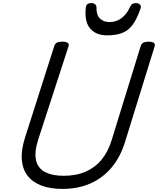

<svg xmlns="http://www.w3.org/2000/svg" viewBox="-20 -1205 1023 1244"><path d="M385 19Q306 19 249 -2.5Q192 -24 159.5 -65.5Q127 -107 121.5 -168.5Q116 -230 141 -310L332 -908Q337 -922 348.5 -928.5Q360 -935 384 -935Q407 -935 418 -928Q429 -921 424 -905L227 -299Q201 -216 214 -164.5Q227 -113 273.5 -89.5Q320 -66 392 -66Q474 -66 535.5 -93Q597 -120 639 -171.5Q681 -223 704 -299L892 -908Q897 -922 908.5 -928.5Q920 -935 943 -935Q991 -935 982 -905L791 -288Q760 -187 702.5 -119Q645 -51 565 -16Q485 19 385 19ZM674 -976Q601 -976 563.5 -1021Q526 -1066 536 -1157Q538 -1172 547 -1178.5Q556 -1185 571 -1185Q586 -1185 595.5 -1177.5Q605 -1170 605 -1157Q604 -1107 628 -1084.5Q652 -1062 689 -1062Q735 -1062 768.5 -1088.5Q802 -1115 820 -1155Q828 -1173 837 -1179Q846 -1185 860 -1185Q877 -1185 886.5 -1175.5Q896 -1166 891 -1151Q868 -1083 839.5 -1044.5Q811 -1006 770.5 -991Q730 -976 674 -976Z"/></svg>

Font: Playwrite DE LA
Style: Regular
Weight: 400
Designer: Veronika Burian, José Scaglione
Foundry: TypeTogether
Version: Version 1.002